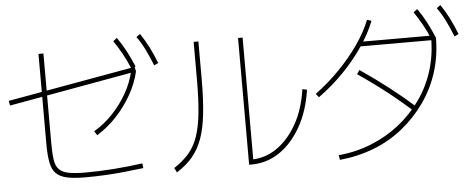

<svg xmlns="http://www.w3.org/2000/svg" viewBox="-58 -986 2755 1120"><g transform="rotate(-5 1320.0 -426.5)"><path d="M192.2 -245.6V-771.1H221.1V-247.8Q221.1 -186.7 226.7 -148.9Q232.2 -111.1 251.1 -91.7Q270 -72.2 307.8 -65Q345.6 -57.8 406.7 -57.8Q483.3 -57.8 572.2 -64.4Q661.1 -71.1 740 -82.2L743.3 -54.4Q688.9 -47.8 630.6 -41.7Q572.2 -35.6 514.4 -32.8Q456.7 -30 403.3 -30Q336.7 -30 295.6 -38.9Q254.4 -47.8 231.7 -70Q208.9 -92.2 200.6 -135Q192.2 -177.8 192.2 -245.6ZM1.1 -485.6 -4.4 -513.3 743.3 -646.7H744.4L750 -620ZM476.7 -293.3Q538.9 -330 588.3 -382.8Q637.8 -435.6 672.8 -497.8Q707.8 -560 722.2 -626.7L750 -620Q733.3 -548.9 696.1 -483.9Q658.9 -418.9 607.2 -363.3Q555.6 -307.8 492.2 -268.9ZM725.6 -636.7Q703.3 -690 680.6 -730.6Q657.8 -771.1 633.3 -806.7L655.6 -824.4Q684.4 -783.3 706.7 -741.1Q728.9 -698.9 750 -648.9ZM858.9 -645.6Q836.7 -701.1 816.1 -742.8Q795.6 -784.4 770 -818.9L792.2 -835.6Q820 -794.4 841.7 -751.7Q863.3 -708.9 883.3 -657.8Z M1360 -20V-762.2H1386.7V-34.4L1373.3 -48.9Q1456.7 -48.9 1525.6 -96.7Q1594.4 -144.4 1642.8 -230Q1691.1 -315.6 1707.8 -432.2L1734.4 -426.7Q1716.7 -304.4 1665 -212.8Q1613.3 -121.1 1538.9 -70.6Q1464.4 -20 1373.3 -20ZM923.3 -38.9Q974.4 -72.2 1009.4 -112.2Q1044.4 -152.2 1063.9 -208.3Q1083.3 -264.4 1091.7 -345.6Q1100 -426.7 1100 -541.1V-762.2H1127.8V-540Q1127.8 -422.2 1118.3 -337.8Q1108.9 -253.3 1087.8 -194.4Q1066.7 -135.6 1030 -91.7Q993.3 -47.8 936.7 -12.2Z M1885.6 -30Q1986.7 -38.9 2077.8 -75.6Q2168.9 -112.2 2242.8 -170.6Q2316.7 -228.9 2371.1 -305.6Q2425.6 -382.2 2453.9 -472.8Q2482.2 -563.3 2482.2 -664.4L2495.6 -651.1H2060V-677.8H2502.2L2510 -663.3Q2510 -558.9 2480.6 -464.4Q2451.1 -370 2395 -290Q2338.9 -210 2262.2 -147.8Q2185.6 -85.6 2090.6 -48.9Q1995.6 -12.2 1890 -2.2ZM1783.3 -397.8Q1860 -454.4 1925.6 -521.7Q1991.1 -588.9 2041.1 -660.6Q2091.1 -732.2 2118.9 -802.2L2144.4 -794.4Q2115.6 -721.1 2065 -646.7Q2014.4 -572.2 1947.2 -503.3Q1880 -434.4 1800 -376.7ZM2348.9 -244.4Q2276.7 -310 2197.8 -371.7Q2118.9 -433.3 2033.3 -491.1L2048.9 -514.4Q2135.6 -455.6 2214.4 -394.4Q2293.3 -333.3 2366.7 -267.8ZM2485.6 -652.2Q2463.3 -705.6 2440.6 -745.6Q2417.8 -785.6 2393.3 -822.2L2415.6 -838.9Q2444.4 -798.9 2466.7 -756.1Q2488.9 -713.3 2510 -663.3ZM2618.9 -661.1Q2596.7 -716.7 2576.1 -757.8Q2555.6 -798.9 2530 -834.4L2552.2 -851.1Q2580 -810 2601.7 -767.2Q2623.3 -724.4 2643.3 -673.3Z"/></g></svg>

Font: Paperlogy 1 Thin
Style: Regular
Weight: 250
Designer: redesigned by Lee Juim, glyphs from Gmarket Sans & Montserrat
Foundry: PT&
Version: Version 1.001